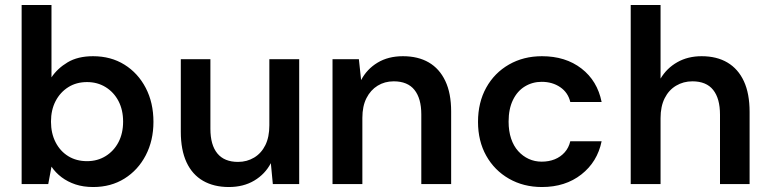

<svg xmlns="http://www.w3.org/2000/svg" viewBox="-20 -740 3093 772"><path d="M355 12Q315 12 283.5 1.5Q252 -9 227.5 -27.5Q203 -46 187 -70L174 0H67V-720H187V-429Q211 -465 252 -489.5Q293 -514 354 -514Q426 -514 480.5 -480Q535 -446 566 -386.5Q597 -327 597 -250Q597 -175 566 -115.5Q535 -56 480.5 -22Q426 12 355 12ZM330 -92Q372 -92 405 -112.5Q438 -133 456.5 -168.5Q475 -204 475 -251Q475 -298 456.5 -333.5Q438 -369 405 -389.5Q372 -410 330 -410Q287 -410 254.5 -389.5Q222 -369 203.5 -333.5Q185 -298 185 -251Q185 -204 203.5 -168Q222 -132 254.5 -112Q287 -92 330 -92Z M900 12Q840 12 796.5 -13Q753 -38 730 -87.5Q707 -137 707 -210V-502H826V-222Q826 -157 854 -123Q882 -89 937 -89Q973 -89 1002 -106.5Q1031 -124 1047 -156.5Q1063 -189 1063 -236V-502H1183V0H1077L1069 -84Q1046 -40 1002.5 -14Q959 12 900 12Z M1317 0V-502H1423L1432 -418Q1455 -462 1498 -488Q1541 -514 1600 -514Q1661 -514 1704 -489Q1747 -464 1770.5 -414.5Q1794 -365 1794 -292V0H1674V-280Q1674 -344 1646.5 -378.5Q1619 -413 1563 -413Q1527 -413 1498.5 -395.5Q1470 -378 1453.5 -345.5Q1437 -313 1437 -266V0Z M2159 12Q2085 12 2026.5 -21.5Q1968 -55 1935 -114Q1902 -173 1902 -250Q1902 -328 1935 -387.5Q1968 -447 2026.5 -480.5Q2085 -514 2159 -514Q2254 -514 2318 -464.5Q2382 -415 2399 -330H2273Q2264 -368 2232.5 -389.5Q2201 -411 2158 -411Q2121 -411 2090.5 -392.5Q2060 -374 2042.5 -338Q2025 -302 2025 -251Q2025 -213 2035 -183Q2045 -153 2063.5 -132.5Q2082 -112 2106 -101Q2130 -90 2158 -90Q2187 -90 2210.5 -99.5Q2234 -109 2250.5 -127.5Q2267 -146 2273 -172H2399Q2382 -89 2317.5 -38.5Q2253 12 2159 12Z M2516 0V-720H2636V-424Q2661 -466 2703.5 -490Q2746 -514 2801 -514Q2862 -514 2905 -488.5Q2948 -463 2971 -413.5Q2994 -364 2994 -290V0H2875V-279Q2875 -344 2847.5 -378.5Q2820 -413 2764 -413Q2728 -413 2698.5 -395.5Q2669 -378 2652.5 -345Q2636 -312 2636 -265V0Z"/></svg>

Font: DM Sans 16pt SemiBold
Style: Regular
Weight: 600
Version: Version 4.004;gftools[0.9.30]